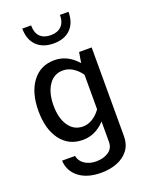

<svg xmlns="http://www.w3.org/2000/svg" viewBox="-180 -861 921 1186"><g transform="rotate(-20 280.0 -268.0)"><path d="M39.1 -256.3Q39.1 -376.5 92.3 -447.5Q145.5 -518.6 237.8 -518.6Q282.2 -518.6 319.8 -499.5Q357.4 -480.5 388.2 -444.8L399.9 -513.7H482.4V71.3Q482.4 123 455.3 159.7Q428.2 196.3 381.3 215.3Q334.5 234.4 274.9 234.4Q183.6 234.4 129.4 192.6Q75.2 150.9 71.3 81.1H156.7Q162.6 115.2 193.4 136.5Q224.1 157.7 270.5 157.7Q316.9 157.7 350.1 135.7Q383.3 113.8 383.3 71.3V-63Q320.8 4.9 237.3 4.9Q145.5 4.9 92.3 -65.7Q39.1 -136.2 39.1 -256.3ZM138.2 -256.3Q138.2 -173.3 172.6 -123Q207 -72.8 266.1 -72.8Q300.3 -72.8 330.3 -91.8Q360.4 -110.8 383.3 -143.1V-370.1Q360.4 -402.8 330.1 -421.9Q299.8 -440.9 265.6 -440.9Q206.5 -440.9 172.4 -390.1Q138.2 -339.4 138.2 -256.3ZM423.3 -769.5Q423.3 -697.3 383.3 -657Q343.3 -616.7 272 -616.7Q200.7 -616.7 160.2 -657Q119.6 -697.3 119.6 -769.5H177.2Q177.2 -721.2 201.9 -696Q226.6 -670.9 272 -670.9Q316.9 -670.9 342 -696Q367.2 -721.2 367.2 -769.5Z"/></g></svg>

Font: Estedad-FD Medium
Style: Regular
Weight: 500
Designer: Amin Abedi
Version: Version 7.3